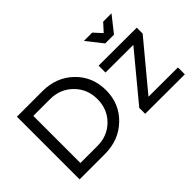

<svg xmlns="http://www.w3.org/2000/svg" viewBox="-101 -1132 1516 1516"><g transform="rotate(-45 657.0 -374.0)"><path d="M1100 -616H1002L897 -749H990L1051 -682L1112 -749H1205ZM385 -700Q540 -700 643 -600.5Q746 -501 746 -350Q746 -200 642 -100Q538 0 382 0H100V-700ZM387 -87Q498 -87 573 -161.5Q648 -236 648 -349Q648 -462 571.5 -537.5Q495 -613 383 -613H196V-87ZM946 -77 1274 -76V1L832 0V-66L1151 -451L841 -452V-529L1266 -528V-462Z"/></g></svg>

Font: Montserrat arm
Style: Regular
Weight: 400
Designer: Julieta Ulanovsky
Foundry: Julieta Ulanovsky
Version: Version 6.000;PS 006.000;hotconv 1.0.88;makeotf.lib2.5.64775